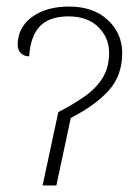

<svg xmlns="http://www.w3.org/2000/svg" viewBox="-20 -566 405 586"><path d="M158 -224Q203 -247 238 -271.5Q273 -296 293 -328Q313 -360 313 -405Q313 -451 280 -483.5Q247 -516 189 -516Q131 -516 102 -486Q73 -456 69 -394Q54 -394 44 -403.5Q34 -413 34 -429Q34 -482 77.5 -514Q121 -546 191 -546Q265 -546 309 -505Q353 -464 353 -404Q353 -336 312.5 -290.5Q272 -245 196 -206L152 0H110Z"/></svg>

Font: Noto Serif ExtraLight
Style: Italic
Weight: 200
Italic angle: -12°
Designer: Monotype Design Team
Foundry: Monotype Imaging Inc.
Version: Version 2.014; ttfautohint (v1.8.4.7-5d5b)